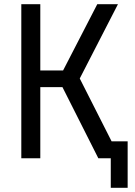

<svg xmlns="http://www.w3.org/2000/svg" viewBox="-20 -750 640 910"><path d="M81 0V-730H171V-416H279L441 -730H539L358 -378L509 -80H585V140H505V0H446L276 -337H171V0Z"/></svg>

Font: JetBrains Mono NL
Style: Regular
Weight: 400
Monospace: yes
Designer: Philipp Nurullin, Konstantin Bulenkov
Foundry: JetBrains
Version: Version 2.305; ttfautohint (v1.8.4.7-5d5b)